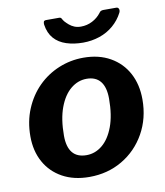

<svg xmlns="http://www.w3.org/2000/svg" viewBox="-84 -811 767 891"><g transform="rotate(-10 299.5 -366.0)"><path d="M266 10Q193 10 139.5 -19.5Q86 -49 57 -101.5Q28 -154 28 -223Q28 -293 52.5 -351.5Q77 -410 119 -452Q161 -494 216.5 -517Q272 -540 333 -540Q406 -540 459.5 -509.5Q513 -479 541.5 -425.5Q570 -372 570 -302Q570 -213 530 -142Q490 -71 421 -30.5Q352 10 266 10ZM270 -92Q311 -92 344.5 -119.5Q378 -147 398 -200.5Q418 -254 418 -332Q418 -386 396 -413.5Q374 -441 331 -441Q290 -441 256 -413Q222 -385 202 -331Q182 -277 182 -199Q182 -146 204 -119Q226 -92 270 -92ZM524 -742Q533 -742 536 -734Q539 -726 534 -716Q517 -683 488.5 -658.5Q460 -634 423 -621.5Q386 -609 345 -609Q302 -609 266.5 -620.5Q231 -632 209 -657Q187 -682 181 -722Q180 -730 182 -736Q184 -742 194 -742H255Q263 -742 266 -736Q269 -730 275 -722Q283 -713 293.5 -704Q304 -695 317.5 -689.5Q331 -684 348 -684Q377 -684 402 -697Q427 -710 443 -731Q447 -738 452.5 -740Q458 -742 463 -742Z"/></g></svg>

Font: Libre Franklin
Style: Bold Italic
Weight: 700
Italic angle: -8°
Designer: Pablo Impallari, Rodrigo Fuenzalida, Nhung Nguyen
Foundry: Impallari Type
Version: Version 3.000